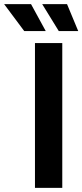

<svg xmlns="http://www.w3.org/2000/svg" viewBox="-103 -908 398 928"><path d="M66 0V-700H198V0ZM14 -758 -83 -888H47L118 -758ZM181 -758 101 -888H221L275 -758Z"/></svg>

Font: Space Grotesk Light
Style: Bold
Weight: 700
Version: Version 2.000